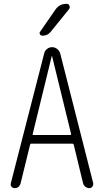

<svg xmlns="http://www.w3.org/2000/svg" viewBox="-20 -975 540 995"><path d="M149.4 -280.3Q148.4 -278.3 149.4 -276.9Q150.4 -275.4 153.3 -275.4H344.7Q346.7 -275.4 347.7 -276.9Q348.6 -278.3 348.6 -280.3L250 -683.6Q250 -684.6 249 -684.6Q248 -684.6 248 -683.6ZM55.7 0Q45.9 0 39.6 -7.3Q33.2 -14.6 36.1 -25.4L209 -698.2Q211.9 -711.9 223.6 -721.2Q235.4 -730.5 250 -730.5Q264.6 -730.5 276.4 -721.2Q288.1 -711.9 292 -698.2L462.9 -26.4Q464.8 -16.6 459 -8.3Q453.1 0 443.4 0Q431.6 0 422.4 -7.3Q413.1 -14.6 410.2 -26.4L362.3 -224.6Q360.4 -229.5 356.4 -230.5H141.6Q136.7 -230.5 135.7 -224.6L86.9 -25.4Q80.1 0 55.7 0ZM324.2 -955.1H326.2Q335.9 -955.1 339.8 -945.3Q343.8 -935.5 337.9 -927.7L242.2 -809.6Q226.6 -790 200.2 -790Q191.4 -790 187 -797.4Q182.6 -804.7 188.5 -811.5L267.6 -925.8Q288.1 -955.1 324.2 -955.1Z"/></svg>

Font: Rounded-L Mgen+ 1m light
Style: Regular
Weight: 200
Designer: [Source Han Sans]
Ryoko NISHIZUKA  (kana & ideographs); Paul D. Hunt (Latin, Greek & Cyrillic); Wenlong ZHANG  (bopomofo
Version: Version 1.059.20150602